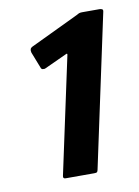

<svg xmlns="http://www.w3.org/2000/svg" viewBox="-59 -733 373 515"><g transform="rotate(-10 128.0 -475.5)"><path d="M79 -260Q71 -260 73 -268L141 -585Q142 -590 138 -588L75 -559Q72 -559 69.5 -559Q67 -559 65 -562L47 -608Q44 -619 52 -623L184 -686Q189 -689 192 -690Q195 -691 200 -691H247Q251 -691 254 -689.5Q257 -688 256 -683L167 -267Q166 -263 164.5 -261.5Q163 -260 157 -260Z"/></g></svg>

Font: Glory Thin SemiBold
Style: Italic
Weight: 600
Italic angle: -12°
Version: Version 1.011